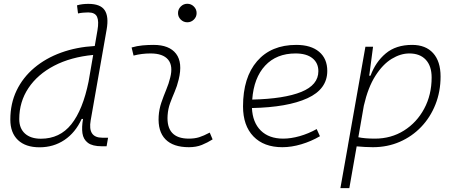

<svg xmlns="http://www.w3.org/2000/svg" viewBox="-20 -763 2384 1008"><path d="M187.5 10.3Q114.3 10.3 74.2 -27.8Q34.2 -65.9 34.2 -135.3Q34.2 -219.2 67.1 -287.8Q100.1 -356.4 160.2 -407Q220.2 -457.5 301 -486.8Q381.8 -516.1 477.5 -521.5L491.7 -604Q500 -651.9 489.5 -674.8Q479 -697.8 442.9 -697.8Q429.7 -697.8 416.3 -696.5Q402.8 -695.3 389.6 -692.4L384.3 -734.9Q398.9 -739.3 413.8 -741Q428.7 -742.7 443.8 -742.7Q507.3 -742.7 529.5 -709.5Q551.8 -676.3 540 -608.9L456.1 -131.3Q439.9 -40 517.1 -40H547.4L539.6 4.9H514.6Q465.3 4.9 441.4 -13.2Q417.5 -31.2 412.8 -63.5Q408.2 -95.7 416 -138.7H408.7Q376 -66.9 318.6 -28.3Q261.2 10.3 187.5 10.3ZM445.3 -335.9V-336.4L469.2 -474.6Q351.6 -463.4 264.4 -418Q177.2 -372.6 129.2 -300.5Q81.1 -228.5 81.1 -137.7Q81.1 -88.9 111.1 -61.8Q141.1 -34.7 194.8 -34.7Q293.9 -34.7 354.5 -110.6Q415 -186.5 445.3 -335.9Z M1081.1 -66.9 1096.2 -31.2Q1069.3 -14.2 1039.8 -2.2Q1010.3 9.8 971.7 9.8Q889.2 9.8 848.6 -31.7Q808.1 -73.2 813 -153.3Q815.4 -189.9 827.1 -224.4Q838.9 -258.8 852.5 -291.5Q866.2 -324.2 873.5 -355Q889.6 -417.5 862.5 -450Q835.4 -482.4 770.5 -482.4Q724.1 -482.4 681.2 -471.2L670.9 -513.7Q699.7 -522 728.5 -524.7Q757.3 -527.3 786.1 -527.3Q869.1 -527.3 904.5 -480.7Q939.9 -434.1 918 -345.2Q909.7 -310.5 896.7 -280.5Q883.8 -250.5 873 -221.2Q862.3 -191.9 859.9 -157.7Q851.6 -35.2 971.2 -35.2Q1002 -35.2 1025.4 -42.5Q1048.8 -49.8 1081.1 -66.9ZM963.4 -646Q943.4 -646 929 -660.2Q914.6 -674.3 914.6 -694.3Q914.6 -714.4 929 -728.8Q943.4 -743.2 963.4 -743.2Q983.4 -743.2 997.8 -728.8Q1012.2 -714.4 1012.2 -694.3Q1012.2 -674.3 997.8 -660.2Q983.4 -646 963.4 -646Z M1466.8 -35.2Q1507.3 -35.2 1553.5 -48.3Q1599.6 -61.5 1642.6 -85.4L1659.7 -47.9Q1613.8 -21 1562 -5.6Q1510.3 9.8 1462.4 9.8Q1365.2 9.8 1310.5 -46.9Q1255.9 -103.5 1255.9 -204.6Q1255.9 -356.4 1329.8 -441.9Q1403.8 -527.3 1535.6 -527.3Q1612.3 -527.3 1655.3 -491.2Q1698.2 -455.1 1698.2 -390.6Q1698.2 -294.9 1594 -247.3Q1489.7 -199.7 1302.7 -195.8Q1306.2 -120.1 1349.1 -77.6Q1392.1 -35.2 1466.8 -35.2ZM1304.2 -240.2Q1472.2 -244.1 1561.8 -280.5Q1651.4 -316.9 1651.4 -389.2Q1651.4 -432.6 1620.1 -457.5Q1588.9 -482.4 1531.7 -482.4Q1431.6 -482.4 1372.1 -418.5Q1312.5 -354.5 1304.2 -240.2Z M1814 224.6H1767.1L1807.1 -0.5Q1806.6 -0.5 1806.2 -0.5L1807.1 -1.5L1898.4 -517.6H1938.5L1919.9 -375.5L1918 -365.7H1925.3Q1951.7 -437.5 2005.1 -482.4Q2058.6 -527.3 2143.6 -527.3Q2214.8 -527.3 2253.9 -484.1Q2293 -440.9 2293 -361.3Q2293 -282.2 2266.1 -214.6Q2239.3 -147 2191.2 -96.7Q2143.1 -46.4 2078.4 -18.3Q2013.7 9.8 1937.5 9.8Q1916 9.8 1895 8.5Q1874 7.3 1852.5 5.4ZM1861.3 -42.5Q1895.5 -35.2 1948.2 -35.2Q2033.2 -35.2 2100.6 -77.4Q2168 -119.6 2207 -192.4Q2246.1 -265.1 2246.1 -356.4Q2246.1 -416.5 2215.3 -449.5Q2184.6 -482.4 2128.9 -482.4Q2083 -482.4 2036.1 -453.9Q1989.3 -425.3 1950.7 -364.7Q1912.1 -304.2 1890.1 -208Z"/></svg>

Font: Cascadia Code ExtraLight
Style: Italic
Weight: 200
Italic angle: -10°
Monospace: yes
Designer: Aaron Bell
Foundry: Saja Typeworks
Version: Version 2404.023; ttfautohint (v1.8.4)